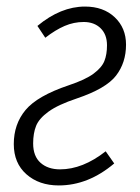

<svg xmlns="http://www.w3.org/2000/svg" viewBox="-20 -554 428 585"><path d="M364 -418Q364 -363 333.5 -323.5Q303 -284 214 -254Q157 -235 128 -214Q99 -193 90 -170.5Q81 -148 81 -117Q81 -78 103.5 -58Q126 -38 163 -38Q232 -38 302 -93L328 -56Q249 11 159 11Q99 11 60.5 -23Q22 -57 22 -115Q22 -176 58 -219Q94 -262 189 -294Q240 -311 265 -329.5Q290 -348 298 -368Q306 -388 306 -416Q306 -449 286.5 -468Q267 -487 235 -487Q205 -487 177 -475Q149 -463 118 -439L94 -475Q165 -534 239 -534Q295 -534 329.5 -501.5Q364 -469 364 -418Z"/></svg>

Font: Fira Sans Extra Condensed Light
Style: Italic
Weight: 300
Width: 3
Italic angle: -8°
Designer: Carrois Corporate & Edenspiekermann AG
Foundry: Carrois Corporate GbR & Edenspiekermann AG
Version: Version 4.203